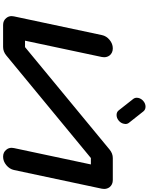

<svg xmlns="http://www.w3.org/2000/svg" viewBox="120 -1080 960 1240"><g transform="rotate(90 600.0 -460.0)"><path d="M1198.7 -637.7 1078.1 -70.8Q1071.8 -41.5 1046.6 -20.8Q1021.5 0 992.2 0Q962.9 0 946.8 -21Q934.6 -35.6 934.6 -55.2Q934.6 -62.5 936.5 -70.8L1042 -566.9H1000.5L337.9 -20.5Q313 0 283.2 0H141.6Q112.3 0 96.2 -21Q84 -35.6 84 -55.2Q84 -62.5 85.9 -70.8L206.5 -637.7Q212.4 -667 237.5 -687.7Q262.7 -708.5 292 -708.5Q321.3 -708.5 337.9 -688Q349.6 -672.4 349.6 -652.8Q349.6 -645.5 348.1 -637.7L242.7 -141.6H284.2L946.3 -688Q971.2 -708.5 1001 -708.5H1142.6Q1171.9 -708.5 1188.5 -688Q1200.2 -672.4 1200.2 -652.8Q1200.2 -645.5 1198.7 -637.7ZM619.1 -840.3Q611.3 -850.6 611.3 -863.3Q611.3 -868.2 612.3 -873Q616.7 -892.6 633.1 -906.2Q649.4 -919.9 668.9 -919.9Q688 -919.9 699.2 -906.2L772.9 -813Q780.8 -803.2 780.8 -790.5Q780.8 -785.6 779.3 -779.8Q775.4 -760.3 758.8 -746.6Q742.2 -732.9 722.7 -732.9Q703.6 -732.9 692.9 -746.6Z"/></g></svg>

Font: Robtronika
Style: Italic
Weight: 400
Italic angle: -12°
Designer: GGBot
Version: 1.00